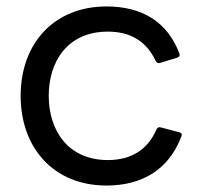

<svg xmlns="http://www.w3.org/2000/svg" viewBox="-20 -539 620 595"><path d="M310 36C420 36 503 -13 542 -116C545 -122 543 -127 536 -129L479 -144C472 -146 468 -144 465 -138C438 -76 388 -43 314 -43C190 -43 131 -136 131 -242C131 -348 189 -441 314 -441C386 -441 434 -410 462 -351C465 -345 469 -342 476 -344L528 -360C536 -362 538 -367 536 -373C499 -471 421 -519 310 -519C148 -519 44 -405 44 -242C44 -80 147 36 310 36Z"/></svg>

Font: LINE Seed JP App_OTF Regular
Style: Regular
Weight: 400
Designer: LY Corporation & Fontrix & Fontworks
Version: Version 1.002